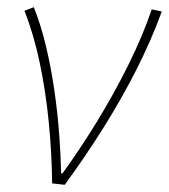

<svg xmlns="http://www.w3.org/2000/svg" viewBox="-20 -510 470 534"><path d="M125 0Q124 -86 115.5 -171.5Q107 -257 90.5 -335.5Q74 -414 48 -480L74 -490Q94 -440 108 -381Q122 -322 131 -260Q140 -198 144.5 -138.5Q149 -79 150 -28H154Q202 -94 249.5 -171.5Q297 -249 337 -329.5Q377 -410 402 -484L430 -478Q400 -396 358.5 -314.5Q317 -233 267 -153.5Q217 -74 160 4Z"/></svg>

Font: Source Sans 3 ExtraLight
Style: Italic
Weight: 250
Italic angle: -11°
Designer: Paul D. Hunt
Foundry: Adobe
Version: Version 3.046;hotconv 1.0.118;makeotfexe 2.5.65603